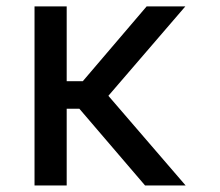

<svg xmlns="http://www.w3.org/2000/svg" viewBox="-20 -565 671 585"><path d="M183.2 -545.5V0H85.2V-545.5ZM544.7 -545.5 276.3 -233.7H150.6L134.9 -317.5H232.2L426.8 -545.5ZM421.9 0 218.8 -237.2 281.2 -306.8 545.5 0Z"/></svg>

Font: InterMG
Style: Regular
Weight: 400
Designer: Rasmus Andersson
Foundry: rsms
Version: Version 3.019;December 26, 2023;FontCreator 15.0.0.2955 64-b